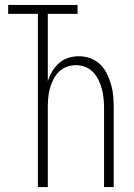

<svg xmlns="http://www.w3.org/2000/svg" viewBox="-20 -755 540 775"><path d="M133 0V-699H13V-735H293V-699H173V-428Q180 -449 191 -467.5Q202 -486 218.5 -500.5Q235 -515 256 -521.5Q277 -528 298 -528Q322 -528 344.5 -520Q367 -512 384 -495.5Q401 -479 411.5 -457.5Q422 -436 428.5 -413.5Q435 -391 437 -367.5Q439 -344 439 -320V0H400V-320Q400 -339 398 -358.5Q396 -378 391 -396.5Q386 -415 377.5 -432.5Q369 -450 355.5 -464Q342 -478 324 -485Q306 -492 286 -492Q267 -492 248.5 -485Q230 -478 216.5 -464Q203 -450 194.5 -432.5Q186 -415 181 -396.5Q176 -378 174.5 -358.5Q173 -339 173 -320V0Z"/></svg>

Font: Iosevka Term Curly Extralight
Style: Regular
Weight: 200
Designer: Belleve Invis
Foundry: Belleve Invis
Version: Version 32.3.0